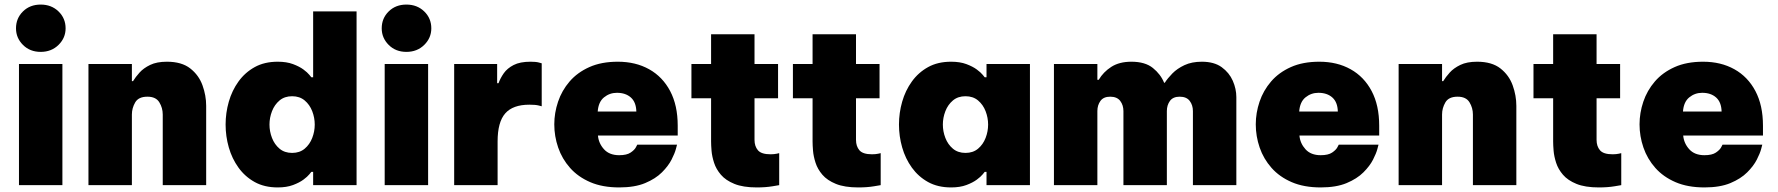

<svg xmlns="http://www.w3.org/2000/svg" viewBox="-20 -810 7778 840"><path d="M158 -583Q111 -583 80.5 -613.5Q50 -644 50 -686Q50 -730 80.5 -760Q111 -790 158 -790Q205 -790 236 -760Q267 -730 267 -686Q267 -644 236 -613.5Q205 -583 158 -583ZM63 0V-530H253V0Z M367 0V-530H557V-455H562Q573 -473 590.5 -492.5Q608 -512 637 -526Q666 -540 710 -540Q775 -540 812.5 -510.5Q850 -481 866 -436.5Q882 -392 882 -347V0H692V-309Q692 -338 677 -362.5Q662 -387 625 -387Q586 -387 571.5 -362Q557 -337 557 -309V0Z M1195 10Q1137 10 1094.5 -13.5Q1052 -37 1023.5 -76.5Q995 -116 981 -165Q967 -214 967 -265Q967 -316 981 -365Q995 -414 1023.5 -453.5Q1052 -493 1094.5 -516.5Q1137 -540 1195 -540Q1234 -540 1262 -529.5Q1290 -519 1307.5 -506Q1325 -493 1333.5 -482.5Q1342 -472 1342 -472H1350V-760H1540V0H1350V-58H1342Q1342 -58 1333.5 -47.5Q1325 -37 1307.5 -24Q1290 -11 1262 -0.5Q1234 10 1195 10ZM1258 -141Q1291 -141 1313 -159.5Q1335 -178 1346 -206.5Q1357 -235 1357 -265Q1357 -295 1346 -323.5Q1335 -352 1313 -370.5Q1291 -389 1258 -389Q1225 -389 1203 -370.5Q1181 -352 1170 -323.5Q1159 -295 1159 -265Q1159 -235 1170 -206.5Q1181 -178 1203 -159.5Q1225 -141 1258 -141Z M1758 -583Q1711 -583 1680.5 -613.5Q1650 -644 1650 -686Q1650 -730 1680.5 -760Q1711 -790 1758 -790Q1805 -790 1836 -760Q1867 -730 1867 -686Q1867 -644 1836 -613.5Q1805 -583 1758 -583ZM1663 0V-530H1853V0Z M1967 0V-530H2155V-446H2161Q2169 -468 2184 -489.5Q2199 -511 2227 -525.5Q2255 -540 2301 -540Q2325 -540 2337.5 -536.5Q2350 -533 2350 -533V-345Q2350 -345 2336.5 -348.5Q2323 -352 2296 -352Q2224 -352 2190.5 -314Q2157 -276 2157 -191V0Z M2689 10Q2616 10 2562.5 -13Q2509 -36 2474 -75.5Q2439 -115 2422 -164.5Q2405 -214 2405 -266Q2405 -316 2421.5 -365Q2438 -414 2472 -453.5Q2506 -493 2558.5 -516.5Q2611 -540 2683 -540Q2761 -540 2820 -507Q2879 -474 2912 -411.5Q2945 -349 2945 -260V-217H2596Q2599 -183 2622.5 -157Q2646 -131 2689 -131Q2722 -131 2739 -142.5Q2756 -154 2762 -165.5Q2768 -177 2768 -177H2942Q2942 -177 2937 -158Q2932 -139 2918 -111.5Q2904 -84 2876 -56Q2848 -28 2802.5 -9Q2757 10 2689 10ZM2595 -322H2764Q2763 -363 2740 -383.5Q2717 -404 2679 -404Q2647 -404 2622.5 -384Q2598 -364 2595 -322Z M3291 10Q3231 10 3193 -5.5Q3155 -21 3134 -45.5Q3113 -70 3104 -98Q3095 -126 3093 -150.5Q3091 -175 3091 -191V-380H3005V-530H3091V-660H3281V-530H3384V-380H3281V-198Q3281 -170 3296 -152.5Q3311 -135 3351 -135Q3367 -135 3378 -137.5Q3389 -140 3389 -140V0Q3389 0 3359.5 5Q3330 10 3291 10Z M3735 10Q3675 10 3637 -5.5Q3599 -21 3578 -45.5Q3557 -70 3548 -98Q3539 -126 3537 -150.5Q3535 -175 3535 -191V-380H3449V-530H3535V-660H3725V-530H3828V-380H3725V-198Q3725 -170 3740 -152.5Q3755 -135 3795 -135Q3811 -135 3822 -137.5Q3833 -140 3833 -140V0Q3833 0 3803.5 5Q3774 10 3735 10Z M4141 -540Q4180 -540 4208 -529.5Q4236 -519 4253.5 -506Q4271 -493 4279.5 -482.5Q4288 -472 4288 -472H4296V-530H4486V0H4296V-58H4288Q4288 -58 4279.5 -47.5Q4271 -37 4253.5 -24Q4236 -11 4208 -0.5Q4180 10 4141 10Q4083 10 4040.5 -13.5Q3998 -37 3969.5 -76.5Q3941 -116 3927 -165Q3913 -214 3913 -265Q3913 -316 3927 -365Q3941 -414 3969.5 -453.5Q3998 -493 4040.5 -516.5Q4083 -540 4141 -540ZM4204 -389Q4171 -389 4149 -370.5Q4127 -352 4116 -323.5Q4105 -295 4105 -265Q4105 -235 4116 -206.5Q4127 -178 4149 -159.5Q4171 -141 4204 -141Q4237 -141 4259 -159.5Q4281 -178 4292 -206.5Q4303 -235 4303 -265Q4303 -295 4292 -323.5Q4281 -352 4259 -370.5Q4237 -389 4204 -389Z M4591 0V-530H4781V-461H4787Q4807 -495 4842 -517.5Q4877 -540 4930 -540Q4990 -540 5024 -512.5Q5058 -485 5073 -448H5076Q5088 -467 5109 -488.5Q5130 -510 5162 -525Q5194 -540 5238 -540Q5292 -540 5325 -516Q5358 -492 5373.5 -456.5Q5389 -421 5389 -385V0H5199V-324Q5199 -350 5185 -368.5Q5171 -387 5141 -387Q5112 -387 5098.5 -368.5Q5085 -350 5085 -324V0H4895V-324Q4895 -350 4881 -368.5Q4867 -387 4837 -387Q4808 -387 4794.5 -368.5Q4781 -350 4781 -324V0Z M5758 10Q5685 10 5631.5 -13Q5578 -36 5543 -75.5Q5508 -115 5491 -164.5Q5474 -214 5474 -266Q5474 -316 5490.5 -365Q5507 -414 5541 -453.5Q5575 -493 5627.5 -516.5Q5680 -540 5752 -540Q5830 -540 5889 -507Q5948 -474 5981 -411.5Q6014 -349 6014 -260V-217H5665Q5668 -183 5691.5 -157Q5715 -131 5758 -131Q5791 -131 5808 -142.5Q5825 -154 5831 -165.5Q5837 -177 5837 -177H6011Q6011 -177 6006 -158Q6001 -139 5987 -111.5Q5973 -84 5945 -56Q5917 -28 5871.5 -9Q5826 10 5758 10ZM5664 -322H5833Q5832 -363 5809 -383.5Q5786 -404 5748 -404Q5716 -404 5691.5 -384Q5667 -364 5664 -322Z M6099 0V-530H6289V-455H6294Q6305 -473 6322.5 -492.5Q6340 -512 6369 -526Q6398 -540 6442 -540Q6507 -540 6544.5 -510.5Q6582 -481 6598 -436.5Q6614 -392 6614 -347V0H6424V-309Q6424 -338 6409 -362.5Q6394 -387 6357 -387Q6318 -387 6303.5 -362Q6289 -337 6289 -309V0Z M6975 10Q6915 10 6877 -5.5Q6839 -21 6818 -45.5Q6797 -70 6788 -98Q6779 -126 6777 -150.5Q6775 -175 6775 -191V-380H6689V-530H6775V-660H6965V-530H7068V-380H6965V-198Q6965 -170 6980 -152.5Q6995 -135 7035 -135Q7051 -135 7062 -137.5Q7073 -140 7073 -140V0Q7073 0 7043.5 5Q7014 10 6975 10Z M7437 10Q7364 10 7310.5 -13Q7257 -36 7222 -75.5Q7187 -115 7170 -164.5Q7153 -214 7153 -266Q7153 -316 7169.5 -365Q7186 -414 7220 -453.5Q7254 -493 7306.5 -516.5Q7359 -540 7431 -540Q7509 -540 7568 -507Q7627 -474 7660 -411.5Q7693 -349 7693 -260V-217H7344Q7347 -183 7370.5 -157Q7394 -131 7437 -131Q7470 -131 7487 -142.5Q7504 -154 7510 -165.5Q7516 -177 7516 -177H7690Q7690 -177 7685 -158Q7680 -139 7666 -111.5Q7652 -84 7624 -56Q7596 -28 7550.5 -9Q7505 10 7437 10ZM7343 -322H7512Q7511 -363 7488 -383.5Q7465 -404 7427 -404Q7395 -404 7370.5 -384Q7346 -364 7343 -322Z"/></svg>

Font: Be Vietnam Pro Black
Style: Regular
Weight: 900
Designer: Lam Bao, Tony Le, Vietanh Nguyen
Foundry: Yellow Type Foundry
Version: Version 1.002; ttfautohint (v1.8.3)